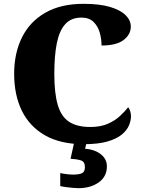

<svg xmlns="http://www.w3.org/2000/svg" viewBox="-20 -744 748 1004"><path d="M418 10Q297 10 216 -36Q135 -82 94.5 -164.5Q54 -247 54 -358Q54 -466 95 -548.5Q136 -631 217 -677.5Q298 -724 417 -724Q500 -724 554.5 -708Q609 -692 636.5 -665Q664 -638 664 -605Q664 -564 626.5 -535Q589 -506 511 -506Q511 -540 501.5 -573.5Q492 -607 469 -629.5Q446 -652 406 -652Q352 -652 321 -617.5Q290 -583 277 -517.5Q264 -452 264 -358Q264 -257 282 -195.5Q300 -134 341.5 -107Q383 -80 452 -80Q506 -80 543.5 -96.5Q581 -113 607 -137Q633 -161 650 -183Q657 -176 661 -162Q665 -148 665 -137Q665 -114 654.5 -88.5Q644 -63 617 -40.5Q590 -18 541.5 -4Q493 10 418 10ZM390 240Q380 240 362 238.5Q344 237 325.5 234.5Q307 232 295 229V161Q313 165 331.5 167Q350 169 363 169Q392 169 408 162Q424 155 424 130Q424 101 402.5 94.5Q381 88 349 86L370 -9H435L425 34Q458 36 483.5 48Q509 60 524 79.5Q539 99 539 126Q539 179 496.5 209.5Q454 240 390 240Z"/></svg>

Font: Noto Serif Armenian Black
Style: Regular
Weight: 900
Version: Version 2.007